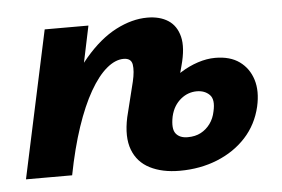

<svg xmlns="http://www.w3.org/2000/svg" viewBox="-40 -485 808 551"><g transform="rotate(-5 364.5 -209.0)"><path d="M457 14Q407 14 371.5 -4Q336 -22 322 -59Q308 -96 320 -152L345 -253Q352 -283 349 -301.5Q346 -320 324 -320Q300 -320 275 -299Q250 -278 226.5 -237Q203 -196 183 -136.5Q163 -77 148 0H80Q105 -117 141.5 -199.5Q178 -282 221.5 -333Q265 -384 311.5 -408Q358 -432 402 -432Q438 -432 462 -416.5Q486 -401 494 -369Q502 -337 488 -286L450 -143Q443 -108 454 -94Q465 -80 488 -80Q510 -80 526 -88.5Q542 -97 553 -112Q564 -127 568 -147Q576 -181 562 -195Q548 -209 525 -209Q513 -209 501.5 -205Q490 -201 479.5 -192.5Q469 -184 461.5 -172Q454 -160 450 -143L407 -175Q421 -205 441 -228.5Q461 -252 485.5 -267.5Q510 -283 536 -291.5Q562 -300 586 -300Q629 -300 656 -280.5Q683 -261 693.5 -227.5Q704 -194 694 -150Q682 -99 648.5 -62.5Q615 -26 565.5 -6Q516 14 457 14ZM15 0 106 -424H232L143 0Z"/></g></svg>

Font: Ysabeau Infant ExtraBold
Style: Italic
Weight: 800
Italic angle: -12°
Designer: Christian Thalmann (Catharsis Fonts)
Version: Version 2.001;gftools[0.9.30]; featfreeze: ss01,ss02,lnum